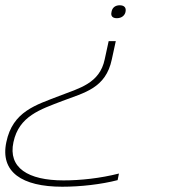

<svg xmlns="http://www.w3.org/2000/svg" viewBox="-58 -529 678 728"><path d="M418 -484V-485C421 -499 414 -509 396 -509C379 -509 368 -500 365 -485V-484C361 -469 368 -460 385 -460C403 -460 415 -470 418 -484ZM-34 10C-58 123 25 179 178 179C248 179 326 170 388 154L393 129C322 147 247 155 183 155C48 155 -28 107 -7 10C14 -89 95 -114 178 -146C262 -178 343 -194 366 -304L381 -373H354L339 -304C320 -213 244 -195 166 -165C79 -131 -10 -107 -34 10Z"/></svg>

Font: LT Wave Mono Thin
Style: Italic
Weight: 100
Designer: Daniel Lyons
Version: Version 2.5 (Glyphs App)